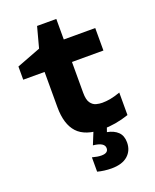

<svg xmlns="http://www.w3.org/2000/svg" viewBox="-166 -773 895 1107"><g transform="rotate(-20 281.5 -219.5)"><path d="M352 10Q246 10 198 -42Q150 -94 150 -199V-415H19V-496L166 -552L200 -679H318V-553H511V-415H318V-226Q318 -183 332 -163.5Q346 -144 365.5 -139Q385 -134 402 -134Q426 -134 451.5 -138.5Q477 -143 514 -156V-18Q473 -4 432 3Q391 10 352 10ZM323 240Q302 240 279 237Q256 234 238 229V141Q271 150 294 150Q336 150 336 120Q336 85 267 78L300 -3H382L369 34Q411 42 434.5 65Q458 88 458 129Q458 179 423.5 209.5Q389 240 323 240Z"/></g></svg>

Font: Noto Sans Mono SemiCondensed Black
Style: Regular
Weight: 900
Width: 4
Designer: Monotype Design Team
Foundry: Monotype Imaging Inc.
Version: Version 2.014; ttfautohint (v1.8.4.7-5d5b)